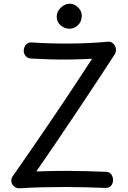

<svg xmlns="http://www.w3.org/2000/svg" viewBox="-20 -1003 693 1036"><path d="M149 -687Q129 -688 118.5 -700.5Q108 -713 108 -730Q109 -749 120 -762Q131 -775 150 -774Q256 -767 360 -768Q464 -769 564 -778Q575 -779 584.5 -773Q594 -767 600 -756.5Q606 -746 606 -733.5Q606 -721 598 -708Q553 -639 503 -563Q453 -487 399 -406.5Q345 -326 289 -243Q233 -160 176 -78Q204 -79 231 -79.5Q258 -80 285 -80.5Q312 -81 339 -81Q392 -81 445 -79.5Q498 -78 550 -76Q570 -76 580 -63Q590 -50 590 -30Q589 -12 579 -0.5Q569 11 549 11Q494 9 440.5 7.5Q387 6 332 6Q271 6 209 7.5Q147 9 85 13Q68 13 56 3Q44 -7 41.5 -22.5Q39 -38 48 -51Q100 -126 138.5 -181.5Q177 -237 207.5 -282Q238 -327 266 -368Q294 -409 324 -454Q354 -499 391 -555Q428 -611 477 -686Q420 -683 364.5 -682Q309 -681 255.5 -682.5Q202 -684 149 -687ZM355 -848Q328 -848 307 -866.5Q286 -885 286 -913Q286 -941 308.5 -962Q331 -983 356 -983Q372 -983 386.5 -974.5Q401 -966 411 -951.5Q421 -937 421 -917Q421 -887 401 -867.5Q381 -848 355 -848Z"/></svg>

Font: Playpen Sans Deva
Style: Regular
Weight: 400
Designer: Pooja Saxena, Gunjan Panchal, Laura Meseguer, Veronika Burian, José Scaglione
Foundry: TypeTogether
Version: Version 2.000